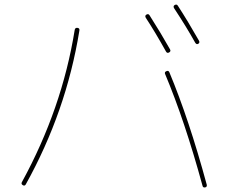

<svg xmlns="http://www.w3.org/2000/svg" viewBox="-20 -812 1040 842"><path d="M708 -585.9Q660.2 -671.9 619.1 -734.4Q614.3 -743.2 622.1 -748Q630.9 -752.9 635.7 -745.1Q685.5 -667 725.6 -595.7Q730.5 -586.9 721.7 -582Q712.9 -577.1 708 -585.9ZM835.9 -625Q797.9 -693.4 743.2 -776.4Q738.3 -785.2 746.1 -790Q754.9 -794.9 759.8 -787.1Q803.7 -719.7 852.5 -633.8Q857.4 -625 849.6 -620.1Q841.8 -615.2 835.9 -625ZM710 -500Q718.8 -503.9 722.7 -495.1Q808.6 -290 886.7 -2Q888.7 7.8 879.9 9.8Q870.1 11.7 868.2 2.9Q790 -283.2 704.1 -487.3Q700.2 -496.1 710 -500ZM80.1 0Q71.3 -4.9 76.2 -13.7Q252 -335 307.6 -680.7Q309.6 -691.4 319.8 -689.9Q330.1 -688.5 328.1 -677.7Q270.5 -322.3 92.8 -2.9Q87.9 4.9 80.1 0Z"/></svg>

Font: Rounded Mgen+ 1m thin
Style: Regular
Weight: 100
Designer: [Source Han Sans]
Ryoko NISHIZUKA  (kana & ideographs); Paul D. Hunt (Latin, Greek & Cyrillic); Wenlong ZHANG  (bopomofo
Version: Version 1.059.20150602